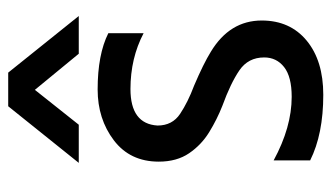

<svg xmlns="http://www.w3.org/2000/svg" viewBox="-190 -608 808 468"><g transform="rotate(-90 214.0 -374.0)"><path d="M409 -586H317L229 -693L144 -586H51L189 -758H271ZM217 10Q121 10 57 -22V-111Q138 -67 212 -67Q261 -67 284.5 -85.5Q308 -104 308 -134Q308 -173 276.5 -194.5Q245 -216 190 -236Q157 -249 126 -268Q95 -287 74.5 -317Q54 -347 54 -391Q54 -461 106 -500.5Q158 -540 230 -540Q315 -540 367 -514V-428Q306 -460 231 -460Q146 -460 142 -394Q142 -358 170.5 -339Q199 -320 239 -305Q293 -282 322 -264Q398 -218 398 -140Q398 -71 349 -30.5Q300 10 217 10Z"/></g></svg>

Font: LXGW 975 Gothic SC
Style: Regular
Weight: 400
Version: Version 2.01;February 25, 2021